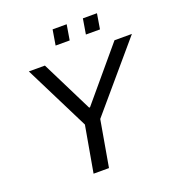

<svg xmlns="http://www.w3.org/2000/svg" viewBox="-152 -991 1026 1114"><g transform="rotate(-20 360.5 -434.0)"><path d="M282.2 -773.9 297.9 -868.2H384.8L369.1 -773.9ZM469.2 -773.9 484.9 -868.2H571.8L556.2 -773.9ZM234.9 0 285.2 -285.2 85 -686H184.1L341.8 -369.1H347.2L613.8 -686H721.2L379.9 -285.2L330.1 0Z"/></g></svg>

Font: Archivo
Style: Italic
Weight: 400
Italic angle: -10°
Designer: Hector Gatti
Foundry: Omnibus-Type
Version: Version 2.001